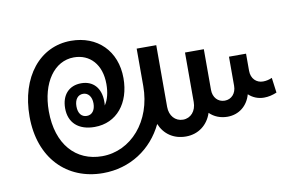

<svg xmlns="http://www.w3.org/2000/svg" viewBox="-61 -653 1171 753"><g transform="rotate(-10 524.0 -276.5)"><path d="M294 -10C402 -10 491 -69 536 -163C553 -121 590 -95 639 -95C689 -95 727 -125 742 -171C760 -153 785 -143 813 -143C859 -143 894 -172 906 -216C922 -201 943 -192 967 -192C985 -192 1001 -196 1018 -203L1010 -263C999 -258 987 -255 974 -255C948 -255 927 -274 927 -306V-374H859V-258C859 -228 840 -207 813 -207C786 -207 767 -228 767 -258V-420H692V-223C692 -187 670 -162 639 -162C608 -162 586 -187 586 -222V-468H508V-319C508 -179 417 -76 302 -76C198 -76 126 -153 126 -286C126 -399 181 -477 259 -477C323 -477 367 -430 367 -352C367 -319 360 -290 346 -270C347 -275 347 -281 347 -286C347 -340 317 -372 270 -372C221 -372 191 -339 191 -286C191 -229 228 -194 293 -194C381 -194 437 -264 437 -363C437 -472 364 -543 259 -543C135 -543 48 -436 48 -278C48 -113 150 -10 294 -10ZM270 -242C249 -242 236 -258 236 -286C236 -313 249 -330 270 -330C290 -330 304 -313 304 -286C304 -259 291 -242 270 -242Z"/></g></svg>

Font: Noto Sans Lao Looped ExtraCondensed
Style: Regular
Weight: 400
Width: 2
Designer: Mark Frömberg, Ben Mitchell
Foundry: The Fontpad Ltd
Version: Version 1.003